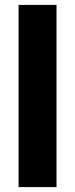

<svg xmlns="http://www.w3.org/2000/svg" viewBox="-20 -765 307 785"><path d="M56 -745H211V0H56Z"/></svg>

Font: BLUETTI 2.0
Style: Bold
Weight: 700
Designer: Stijn de Vries
Foundry: tokotype
Version: Version 2.005;October 31, 2023;FontCreator 14.0.0.2814 64-bi